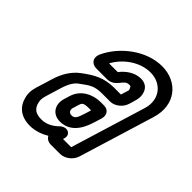

<svg xmlns="http://www.w3.org/2000/svg" viewBox="-151 -618 761 761"><g transform="rotate(45 229.0 -238.0)"><path d="M344.2 -308 350.3 -328C356.1 -347 360.9 -366 349.9 -389C342.5 -404 327.3 -413 307.3 -413C271.3 -413 240.9 -389 223.9 -366H174.9C200.9 -415 256.7 -457 316.7 -457C377.7 -457 420.4 -407 400.3 -341L303.6 -25H257.6L259.8 -32C267.7 -58 237.9 -75 212.6 -51C194.1 -33 170.8 -19 142.8 -19C109.8 -19 92.5 -31 86.6 -61C83.2 -76 86.9 -88 93.3 -109L109.8 -163C119.6 -195 132.4 -214 146.5 -224C184 -252 198.1 -262 241.1 -262H285.1C310.1 -262 336.5 -283 344.2 -308ZM239.4 25H291.4C317.4 25 344.8 4 352.7 -22L450.3 -341C479.6 -437 419 -507 332 -507C242 -507 159.2 -439 125.5 -368C109.4 -335 129.6 -316 153.6 -316H214.6C236.6 -316 249.9 -330 259.3 -341C268.9 -353 275 -363 292 -363C298 -363 299.7 -362 300.8 -359C308.2 -344 306.7 -349 300.3 -328L295.4 -312H256.4C199.4 -312 163.7 -290 123.5 -260C91.2 -236 71.5 -201 59.8 -163L43.3 -109C37.8 -91 28.5 -67 35.6 -38C45.5 5 76.5 31 127.5 31C156.5 31 184.6 21 207.9 7C212.8 17 223.4 25 239.4 25ZM278.5 -234H260.5C216.5 -234 170.8 -212 156.1 -164L148.8 -140C136.3 -99 158.9 -65 199.9 -65C268.9 -65 291 -134 299.8 -163L308.4 -191C315.7 -215 302.5 -234 278.5 -234ZM245.3 -184H256.3L249.8 -163C237.9 -124 232.2 -115 215.2 -115C202.2 -115 194.2 -125 198.8 -140L206.1 -164C210.4 -178 213.3 -184 245.3 -184Z"/></g></svg>

Font: DIN Rundschrift
Style: EngKontKu
Weight: 400
Width: 3
Version: Version 1.027